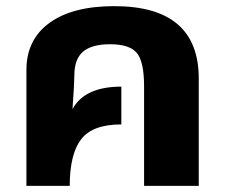

<svg xmlns="http://www.w3.org/2000/svg" viewBox="-20 -605 733 625"><path d="M352 -585Q627 -585 627 -349V0H449V-324Q449 -404 425.5 -432.5Q402 -461 338 -461Q279 -461 250.5 -437Q222 -413 222 -359Q222 -334 216 -250Q256 -323 375 -323V-200Q281 -200 244 -151.5Q207 -103 207 0H66V-377Q66 -476 141 -530.5Q216 -585 352 -585Z"/></svg>

Font: FiraGO ExtraBold
Style: Regular
Weight: 800
Designer: bBox Type
Foundry: bBox Type GmbH
Version: Version 1.001;PS 001.001;hotconv 1.0.88;makeotf.lib2.5.64775